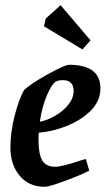

<svg xmlns="http://www.w3.org/2000/svg" viewBox="-20 -709 406 738"><path d="M129 -199Q128 -190 128 -171Q128 -118 142 -93Q156 -68 193 -68Q217 -68 289 -92L310 -98L323 -53Q288 -35 228 -13Q168 9 152 9Q91 9 55.5 -33.5Q20 -76 20 -142Q20 -200 36 -263Q52 -326 72 -362Q93 -384 161 -422Q229 -460 246 -460Q366 -460 366 -369Q366 -321 329 -284Q292 -247 237 -225Q182 -203 129 -199ZM133 -241Q163 -247 193 -264.5Q223 -282 243 -307Q263 -332 263 -360Q263 -381 252 -391Q241 -401 222 -401Q209 -401 200 -398Q182 -392 162 -346.5Q142 -301 133 -241ZM149 -608 156 -638 213 -689 328 -554 297 -519Z"/></svg>

Font: Grenze Medium
Style: Italic
Weight: 500
Italic angle: -10°
Designer: Renata Polastri
Foundry: Omnibus-Type
Version: Version 1.002; ttfautohint (v1.8)